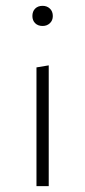

<svg xmlns="http://www.w3.org/2000/svg" viewBox="-20 -638 292 658"><path d="M126 -549Q110 -549 100.5 -558.5Q91 -568 91 -583Q91 -599 100.5 -608.5Q110 -618 126 -618Q141 -618 151 -608.5Q161 -599 161 -583Q161 -568 151 -558.5Q141 -549 126 -549ZM105 0V-407L147 -414V0Z"/></svg>

Font: EauTest Light
Style: Regular
Weight: 300
Designer: Christian Thalmann (Catharsis Fonts)
Version: Version 0.001;PS 000.001;hotconv 1.0.88;makeotf.lib2.5.64775